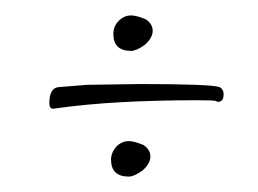

<svg xmlns="http://www.w3.org/2000/svg" viewBox="-20 -287 334 249"><path d="M150 -221Q127 -221 127 -243Q127 -253 134 -260Q141 -267 150 -267Q157 -267 169 -262Q178 -256 178 -247Q178 -238 168 -229Q157 -221 150 -221ZM49 -146Q44 -146 44 -153Q44 -173 56 -174Q66 -175 93 -177L161 -178Q254 -178 265 -174Q270 -171 270 -165Q270 -155 263 -155Q261 -155 260 -156Q258 -157 235 -157Q184 -157 137.5 -154.5Q91 -152 49 -146ZM147 -58Q124 -58 124 -80Q124 -89 131 -97Q138 -104 147 -104Q154 -104 166 -99Q175 -93 175 -84Q175 -75 165 -66Q154 -58 147 -58Z"/></svg>

Font: Puppies Play
Style: Regular
Weight: 400
Designer: Robert E. Leuschke
Foundry: Robert E. Leuschke
Version: Version 1.010; ttfautohint (v1.8.3)